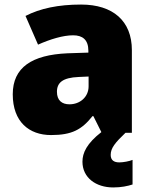

<svg xmlns="http://www.w3.org/2000/svg" viewBox="-20 -583 663 843"><path d="M466 97C466 67 486 43 531 0H559V-363C559 -491 476 -563 336 -563C236 -563 156 -546 92 -513L147 -387C201 -411 257 -428 301 -428C342 -428 368 -409 368 -360V-352L276 -349C120 -342 36 -287 36 -169C36 -48 108 10 204 10C296 10 339 -14 386 -73H390L425 -3C361 47 342 88 342 127C342 197 401 240 477 240C513 240 540 234 562 227V119C548 125 521 130 504 130C481 130 466 121 466 97ZM325 -245 369 -247V-204C369 -157 331 -125 285 -125C252 -125 230 -142 230 -180C230 -220 255 -242 325 -245Z"/></svg>

Font: Noto Sans Gujarati Black
Style: Regular
Weight: 900
Designer: Jelle Bosma - Monotype Design Team, Universal Thirst
Foundry: Monotype Imaging Inc.
Version: Version 2.106